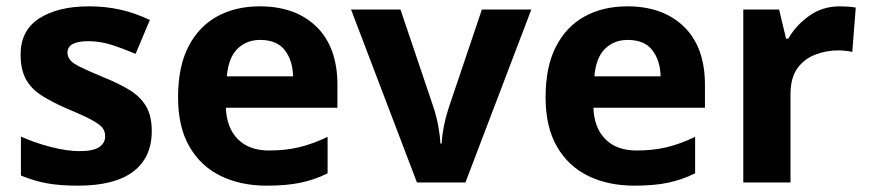

<svg xmlns="http://www.w3.org/2000/svg" viewBox="-20 -576 2742 606"><path d="M459 -162Q459 -79 400.5 -34.5Q342 10 226 10Q169 10 128 2.5Q87 -5 46 -22V-145Q90 -125 141 -112Q192 -99 231 -99Q275 -99 293.5 -112Q312 -125 312 -146Q312 -160 304.5 -171Q297 -182 272 -196Q247 -210 194 -232Q143 -254 110 -275.5Q77 -297 61 -327.5Q45 -358 45 -404Q45 -480 104 -518Q163 -556 261 -556Q312 -556 358 -546Q404 -536 453 -513L408 -406Q368 -423 332 -434.5Q296 -446 259 -446Q193 -446 193 -410Q193 -397 201.5 -386.5Q210 -376 234.5 -364Q259 -352 307 -332Q354 -313 388 -292.5Q422 -272 440.5 -241.5Q459 -211 459 -162Z M800 -556Q913 -556 979 -491.5Q1045 -427 1045 -308V-236H693Q695 -173 730.5 -137Q766 -101 829 -101Q882 -101 925 -111.5Q968 -122 1014 -144V-29Q974 -9 929.5 0.5Q885 10 822 10Q740 10 677 -20.5Q614 -51 578 -113Q542 -175 542 -269Q542 -365 574.5 -428.5Q607 -492 665 -524Q723 -556 800 -556ZM801 -450Q758 -450 729.5 -422Q701 -394 696 -335H905Q904 -385 879 -417.5Q854 -450 801 -450Z M1296 0 1088 -546H1244L1349 -235Q1358 -207 1363.5 -177Q1369 -147 1370 -123H1374Q1377 -177 1396 -235L1501 -546H1657L1449 0Z M1960 -556Q2073 -556 2139 -491.5Q2205 -427 2205 -308V-236H1853Q1855 -173 1890.5 -137Q1926 -101 1989 -101Q2042 -101 2085 -111.5Q2128 -122 2174 -144V-29Q2134 -9 2089.5 0.5Q2045 10 1982 10Q1900 10 1837 -20.5Q1774 -51 1738 -113Q1702 -175 1702 -269Q1702 -365 1734.5 -428.5Q1767 -492 1825 -524Q1883 -556 1960 -556ZM1961 -450Q1918 -450 1889.5 -422Q1861 -394 1856 -335H2065Q2064 -385 2039 -417.5Q2014 -450 1961 -450Z M2631 -556Q2642 -556 2657 -555Q2672 -554 2681 -552L2670 -412Q2663 -414 2649.5 -415.5Q2636 -417 2626 -417Q2588 -417 2553 -403.5Q2518 -390 2496.5 -360Q2475 -330 2475 -278V0H2326V-546H2439L2461 -454H2468Q2492 -496 2534 -526Q2576 -556 2631 -556Z"/></svg>

Font: Noto Sans Vithkuqi
Style: Bold
Weight: 700
Version: Version 1.001; ttfautohint (v1.8.4.7-5d5b)